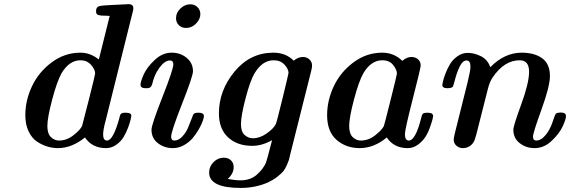

<svg xmlns="http://www.w3.org/2000/svg" viewBox="-20 -714 2791 940"><path d="M104 -149.9Q104 -223.1 137 -292.5Q169.9 -361.8 233.4 -408.9Q296.9 -456.1 374 -456.1Q421.9 -456.1 463.9 -422.9L517.1 -636.2Q508.3 -637.2 495.6 -637.2Q482.9 -637.2 476.6 -637.7Q470.2 -638.2 463.1 -640.1Q456.1 -642.1 453.1 -646.5Q450.2 -650.9 450.2 -659.2Q450.2 -679.2 465.1 -683.6Q480 -688 534.2 -689.9Q572.3 -691.9 596.2 -692.9Q598.1 -692.9 602.5 -693.4Q606.9 -693.8 608.9 -693.8Q632.8 -693.8 632.8 -673.8Q632.8 -668 630.9 -660.2L497.1 -123Q484.9 -79.1 484.9 -55.2Q484.9 -26.4 503.9 -25.9Q534.7 -25.9 564.9 -138.2Q567.9 -154.3 574 -158.2Q580.1 -162.1 590.8 -162.1H597.2Q623 -162.1 623 -147Q623 -144 619.6 -128.9Q616.2 -113.8 607.2 -89.4Q598.1 -64.9 585 -43Q571.8 -21 548.8 -4.9Q525.9 11.2 499 11.2Q431.2 11.2 396 -41Q332 10.7 264.2 11.2Q238.3 11.2 212.6 3.7Q187 -3.9 161.6 -20.5Q136.2 -37.1 120.1 -70.6Q104 -104 104 -149.9ZM211.9 -97.2Q211.9 -59.1 229.5 -42.5Q247.1 -25.9 269 -25.9Q306.2 -25.9 339.1 -51.5Q372.1 -77.1 381.8 -97.2Q383.8 -102.1 414.8 -225.1Q445.8 -348.1 445.8 -354Q445.8 -374 425.8 -396.5Q405.8 -418.9 374 -418.9Q319.8 -418.9 282.2 -356.9Q259.3 -316.9 235.6 -227.1Q211.9 -137.2 211.9 -97.2Z M668 -298.8Q668 -314 683.3 -348.9Q698.7 -383.8 736.8 -419.9Q774.9 -456.1 820.8 -456.1Q863.8 -456.1 894.3 -430.4Q924.8 -404.8 924.8 -365.2Q924.8 -341.3 871.3 -205.6Q817.9 -69.8 817.9 -44.9Q817.9 -25.9 834 -25.9Q854 -25.9 872.3 -45.4Q890.6 -64.9 900.1 -87.4Q909.7 -109.9 917.7 -131.8Q925.8 -153.8 926.8 -154.8Q932.6 -161.6 947.8 -162.1H953.6Q977.5 -162.1 978.5 -146Q978.5 -139.2 972.7 -122.1Q966.8 -105 953.9 -82Q940.9 -59.1 923.8 -38.6Q906.7 -18.1 880.9 -3.4Q855 11.2 825.7 11.2Q784.7 11.2 753.2 -12.9Q721.7 -37.1 721.7 -79.1Q721.7 -103 775.1 -238.5Q828.6 -374 828.6 -398.9Q828.6 -418 812 -418Q787.1 -418 760.7 -382.8Q745.6 -361.8 737.3 -340.8Q729 -319.8 726.8 -308.3Q724.6 -296.9 718.8 -289.6Q712.9 -282.2 698.7 -282.2H693.8Q693.4 -282.2 692.4 -282.2Q668 -282.2 668 -298.8ZM841.8 -625Q841.8 -651.9 863.3 -672.4Q884.8 -692.9 911.6 -692.9Q932.6 -692.9 946.8 -679Q960.9 -665 960.9 -645Q960.9 -620.1 939.9 -598.6Q918.9 -577.1 890.6 -577.1Q869.6 -577.1 855.7 -590.6Q841.8 -604 841.8 -625Z M1003.9 130.9Q1003.9 101.1 1025.4 79.6Q1046.9 58.1 1075.7 58.1Q1097.7 58.1 1110.8 71Q1124 84 1124 104Q1124 136.2 1094.7 162.1Q1131.8 168.9 1157.7 168.9Q1206.5 168.9 1238.3 140.4Q1270 111.8 1282.7 81.1Q1286.6 71.3 1312 -27.8Q1263.2 0 1214.8 0Q1141.6 0 1096.7 -41.5Q1051.8 -83 1051.8 -159.2Q1051.8 -271 1128.2 -363.5Q1204.6 -456.1 1318.8 -456.1Q1378.9 -456.1 1418 -417Q1439.9 -435.1 1462.9 -435.1Q1481.9 -435.1 1494.9 -423.1Q1507.8 -411.1 1507.8 -393.1Q1507.8 -384.3 1503.9 -368.2L1399.9 45.9Q1396 64 1394.3 69.6Q1392.6 75.2 1384.3 94.5Q1376 113.8 1366.5 125Q1356.9 136.2 1337.4 151.6Q1317.9 167 1292 179.2Q1230 206.1 1158.7 206.1Q1003.9 206.1 1003.9 130.9ZM1159.7 -106.9Q1159.7 -68.8 1177.7 -53Q1195.8 -37.1 1217.8 -37.1Q1252 -37.1 1285.4 -60.5Q1318.8 -84 1329.6 -105Q1334.5 -113.8 1363.5 -233.4Q1392.6 -353 1392.6 -356.9Q1392.6 -376 1372.8 -397.5Q1353 -418.9 1319.8 -418.9Q1265.6 -418.9 1228 -357.9Q1205.1 -320.8 1182.4 -233.4Q1159.7 -146 1159.7 -106.9Z M1581.5 -149.9Q1581.5 -223.1 1614.5 -292.5Q1647.5 -361.8 1710.9 -408.9Q1774.4 -456.1 1851.6 -456.1Q1908.7 -456.1 1949.7 -416Q1971.7 -435.1 1994.6 -435.1Q2012.7 -435.1 2026.1 -424.1Q2039.6 -413.1 2039.6 -393.1Q2039.6 -380.9 2001 -230.5Q1962.4 -80.1 1962.4 -57.1Q1962.4 -26.4 1981.4 -25.9Q2014.6 -25.9 2042.5 -138.2Q2045.4 -152.3 2050.5 -157.2Q2055.7 -162.1 2070.3 -162.1H2074.7Q2100.6 -162.1 2100.6 -145Q2099.6 -139.2 2097.2 -128.7Q2094.7 -118.2 2085.2 -91.1Q2075.7 -64 2062.5 -43.5Q2049.3 -22.9 2026.4 -5.9Q2003.4 11.2 1975.6 11.2Q1908.7 11.2 1873.5 -41Q1811.5 10.7 1741.7 11.2Q1673.8 11.2 1627.7 -29.3Q1581.5 -69.8 1581.5 -149.9ZM1689.5 -97.2Q1689.5 -59.1 1707 -42.5Q1724.6 -25.9 1746.6 -25.9Q1783.7 -25.9 1816.7 -51.5Q1849.6 -77.1 1859.4 -97.2Q1861.3 -101.1 1892.3 -224.6Q1923.3 -348.1 1923.3 -354Q1923.3 -372.1 1905 -395.5Q1886.7 -418.9 1851.6 -418.9Q1797.4 -418.9 1759.8 -356.9Q1736.8 -316.9 1713.1 -227.1Q1689.5 -137.2 1689.5 -97.2Z M2145.5 -298.8Q2145.5 -301.8 2148.9 -316.4Q2152.3 -331.1 2161.4 -355Q2170.4 -378.9 2183.8 -400.9Q2197.3 -422.9 2220.2 -439Q2243.2 -455.1 2270.5 -455.1Q2301.3 -455.1 2334.2 -439Q2367.2 -422.9 2380.4 -384.8Q2449.2 -455.6 2533.2 -456.1Q2597.2 -456.1 2634.8 -428.5Q2672.4 -400.9 2672.4 -341.8Q2672.4 -292 2630.9 -177.5Q2589.4 -63 2589.4 -44.9Q2589.4 -25.9 2605.5 -25.9Q2629.4 -25.9 2652.3 -54.2Q2673.3 -80.1 2685.3 -116.9Q2697.3 -153.8 2702.1 -158.2Q2710 -163.1 2725.6 -163.1Q2750.5 -163.1 2751 -146Q2751 -130.9 2735.1 -95.9Q2719.2 -61 2681.4 -24.9Q2643.6 11.2 2597.2 11.2Q2556.2 11.2 2524.7 -12.9Q2493.2 -37.1 2493.2 -79.1Q2493.2 -97.2 2531.7 -202.6Q2570.3 -308.1 2570.3 -362.8Q2570.3 -418.9 2524.4 -418.9Q2449.2 -418.9 2392.6 -335.9Q2377.4 -314 2369.1 -280.8Q2319.3 -84 2311.8 -54.9Q2304.2 -25.9 2297.4 -16.1Q2278.3 10.7 2246.6 11.2Q2228.5 11.2 2214.8 -0.5Q2201.2 -12.2 2201.2 -30.8Q2201.2 -37.6 2206.5 -60.1L2269.5 -312Q2283.7 -370.1 2283.2 -388.2Q2283.2 -418 2264.2 -418Q2245.1 -418 2231.2 -389.4Q2217.3 -360.8 2208.3 -326.9Q2199.2 -293 2197.3 -290Q2191.4 -282.2 2170.4 -282.2Q2169.9 -282.2 2168.9 -282.2Q2145.5 -282.2 2145.5 -298.8Z"/></svg>

Font: CMU Serif
Style: BoldItalic
Weight: 700
Italic angle: -14.04°
Version: Version 0.7.0